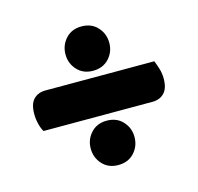

<svg xmlns="http://www.w3.org/2000/svg" viewBox="-80 -622 685 665"><g transform="rotate(-15 262.5 -289.5)"><path d="M188 -458Q188 -491 209.5 -514.5Q231 -538 266 -538Q302 -538 323.5 -514.5Q345 -491 345 -458Q345 -426 323.5 -402.5Q302 -379 266 -379Q231 -379 209.5 -402.5Q188 -426 188 -458ZM188 -121Q188 -153 209.5 -176.5Q231 -200 266 -200Q302 -200 323.5 -176.5Q345 -153 345 -121Q345 -88 323.5 -64.5Q302 -41 266 -41Q231 -41 209.5 -64.5Q188 -88 188 -121ZM46 -222Q39 -233 34.5 -251Q30 -269 30 -287Q30 -323 46 -339.5Q62 -356 89 -356H479Q484 -344 489.5 -326.5Q495 -309 495 -290Q495 -255 479 -238.5Q463 -222 437 -222Z"/></g></svg>

Font: Baloo Paaji
Style: Regular
Weight: 400
Designer: Shuchita Grover and Ek Type
Foundry: Ek Type
Version: Version 1.007;PS 1.000;hotconv 1.0.88;makeotf.lib2.5.647800